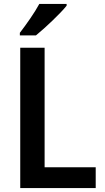

<svg xmlns="http://www.w3.org/2000/svg" viewBox="-20 -957 532 977"><path d="M319 -928V-937H180C156 -892 114 -833 81 -790V-777H163C210 -815 289 -890 319 -928ZM83 0H467V-106H207V-714H83Z"/></svg>

Font: Noto Sans Arabic SemCond SemBd
Style: Regular
Weight: 600
Width: 4
Designer: Monotype Design Team, Nadine Chahine, Nizar Qandah and Khaled Hosny
Foundry: Monotype Imaging Inc.
Version: Version 2.012